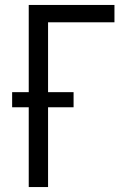

<svg xmlns="http://www.w3.org/2000/svg" viewBox="-20 -755 540 775"><path d="M96 0V-322H29V-383H96V-735H442V-665H174V-383H277V-322H174V0Z"/></svg>

Font: Huly
Style: Regular
Weight: 400
Designer: Belleve Invis
Foundry: Belleve Invis
Version: Version 33.2.5; ttfautohint (v1.8.4)